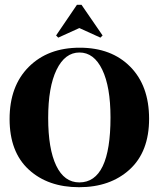

<svg xmlns="http://www.w3.org/2000/svg" viewBox="-20 -771 662 801"><path d="M223 -614 214 -623 301 -751H320L408 -623L399 -614L311 -654ZM311 -10Q441 -10 441 -281Q441 -409 406.5 -480.5Q372 -552 311.5 -552Q251 -552 216 -480Q181 -408 181 -279Q181 -150 214.5 -80Q248 -10 311 -10ZM602 -275.5Q602 -138 521 -64Q440 10 310 10Q180 10 100 -63.5Q20 -137 20 -274.5Q20 -412 100 -492Q180 -572 312.5 -572Q445 -572 523.5 -492.5Q602 -413 602 -275.5Z"/></svg>

Font: Rozha One
Style: Regular
Weight: 400
Designer: Tim Donaldson, Indian Type Foundry
Foundry: Indian Type Foundry
Version: Version 1.300;PS 1.0;hotconv 1.0.78;makeotf.lib2.5.61930; tt